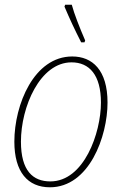

<svg xmlns="http://www.w3.org/2000/svg" viewBox="-20 -786 519 816"><path d="M325 -606H339L342 -614C319 -667 295 -728 285 -766H257L254 -758C277 -704 295 -665 325 -606ZM192 10C359 10 437 -206 437 -350C437 -489 372 -546 287 -546C125 -546 41 -342 41 -184C41 -55 98 10 192 10ZM194 -15C120 -15 69 -60 69 -184C69 -332 150 -521 284 -521C360 -521 409 -467 409 -350C409 -221 337 -15 194 -15Z"/></svg>

Font: Noto Serif SemiCondensed Thin
Style: Italic
Weight: 100
Width: 4
Italic angle: -12°
Designer: Monotype Design Team
Foundry: Monotype Imaging Inc.
Version: Version 2.013